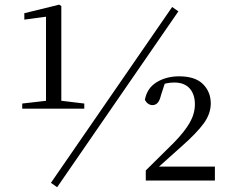

<svg xmlns="http://www.w3.org/2000/svg" viewBox="-20 -757 963 805"><path d="M73.2 -301.3V-322.9L178.1 -334.9H234.1L333.4 -322.9V-301.3ZM172.9 -301.3V-686.9L82 -674.7V-701.6L228.3 -737.5L237.1 -731.5V-301.3ZM591.2 0V-42.4L708.8 -158.6Q753.9 -204.8 775.5 -242.6Q797.1 -280.3 797.1 -319.9Q797.1 -361.6 775.1 -386.3Q753 -411 710.7 -411Q694.9 -411 679.3 -408Q663.7 -405 645.5 -396.1L674.1 -417L655.3 -358.9Q649.5 -334.6 640.5 -325.4Q631.4 -316.3 619.6 -316.3Q600 -316.3 587.4 -338Q596.1 -387.3 636.6 -412.2Q677.1 -437 730.9 -437Q798.4 -437 831 -404.4Q863.7 -371.7 863.7 -323.3Q863.7 -280.4 834.4 -239.9Q805 -199.3 741.4 -143.3L626.2 -40.1L638.9 -68.8L639.7 -58.6H881V0ZM219.6 27.9 193.5 9.6 701.8 -727.7 727.9 -709.4Z"/></svg>

Font: Source Han Serif JP VF
Style: Regular
Weight: 250
Designer: Ryoko NISHIZUKA 西塚涼子 (kana & ideographs); Frank Grießhammer (Latin, Greek & Cyrillic); Wenlong ZHANG 张文龙 (bopomofo); San
Foundry: Adobe
Version: Version 2.001;hotconv 1.1.0;makeotfexe 2.6.0